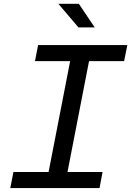

<svg xmlns="http://www.w3.org/2000/svg" viewBox="-20 -960 670 980"><path d="M32.5 0H488L503.5 -82H324.5L434.5 -648H613.5L630 -730H174.5L158.5 -648H338L228 -82H48.5ZM463.5 -820 382.5 -940.5H278L380.5 -820Z"/></svg>

Font: Monaspace Neon
Style: Italic
Weight: 400
Italic angle: -11°
Designer: Riley Cran & the Lettermatic Team
Foundry: Lettermatic
Version: Version 1.200 (Monaspace Neon)